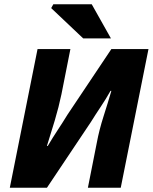

<svg xmlns="http://www.w3.org/2000/svg" viewBox="-20 -880 716 900"><path d="M26 0 156 -650H310L268 -438Q256 -380 236.5 -314.5Q217 -249 200 -196H204Q227 -235 250.5 -270.5Q274 -306 296 -342L502 -650H676L546 0H392L434 -212Q445 -271 465.5 -335Q486 -399 502 -454H498Q476 -415 452.5 -380Q429 -345 406 -308L200 0ZM370 -700 220 -842 230 -860H410L500 -700Z"/></svg>

Font: Source Sans 3 Black
Style: Italic
Weight: 900
Italic angle: -11°
Designer: Paul D. Hunt
Foundry: Adobe
Version: Version 3.052;hotconv 1.1.0;makeotfexe 2.6.0